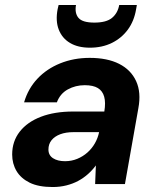

<svg xmlns="http://www.w3.org/2000/svg" viewBox="-20 -741 632 773"><path d="M192 12Q135 12 99.5 -5.5Q64 -23 46.5 -52.5Q29 -82 29 -119Q29 -172 59.5 -211Q90 -250 145 -271Q200 -292 275 -292H400Q406 -328 399.5 -351.5Q393 -375 374 -386.5Q355 -398 321 -398Q284 -398 253 -381Q222 -364 209 -329H77Q93 -384 130.5 -424Q168 -464 222.5 -486Q277 -508 341 -508Q412 -508 459.5 -484Q507 -460 528 -414.5Q549 -369 537 -305L483 0H363L366 -75Q352 -56 334 -40Q316 -24 294.5 -12.5Q273 -1 247 5.5Q221 12 192 12ZM242 -92Q268 -92 291 -101.5Q314 -111 332 -127Q350 -143 362 -164Q374 -185 379 -209H276Q245 -209 222.5 -200.5Q200 -192 187.5 -176.5Q175 -161 175 -139Q175 -116 193.5 -104Q212 -92 242 -92ZM342 -549Q294 -549 262 -568Q230 -587 216.5 -622Q203 -657 212 -704L216 -721H286Q280 -688 296 -669Q312 -650 360 -650Q408 -650 431 -669Q454 -688 460 -721H531L528 -704Q520 -656 494.5 -621.5Q469 -587 430 -568Q391 -549 342 -549Z"/></svg>

Font: DM Sans 24pt
Style: Bold Italic
Weight: 700
Italic angle: -10°
Designer: Colophon Foundry, Jonny Pinhorn
Foundry: Colophon Foundry
Version: Version 4.004;gftools[0.9.30]